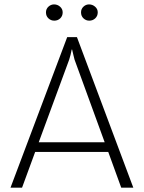

<svg xmlns="http://www.w3.org/2000/svg" viewBox="-20 -873 669 893"><path d="M193.8 -815.4Q193.8 -831.5 205.3 -842Q216.8 -852.5 231.4 -852.5Q247.6 -852.5 259.5 -841.8Q271.5 -831.1 271.5 -815.4Q271.5 -798.8 260.3 -787.8Q249 -776.9 232.4 -776.9Q216.8 -776.9 205.3 -787.6Q193.8 -798.3 193.8 -815.4ZM356.9 -815.4Q356.9 -831.5 368.2 -842Q379.4 -852.5 394 -852.5Q410.2 -852.5 422.4 -841.8Q434.6 -831.1 434.6 -815.4Q434.6 -798.8 423.1 -787.8Q411.6 -776.9 395 -776.9Q379.9 -776.9 368.4 -787.6Q356.9 -798.3 356.9 -815.4ZM483.4 -166.5H143.6L82.5 0H28.8L292.5 -700.2H337.9L600.1 0H543.9ZM466.8 -211.4 326.7 -595.7Q324.7 -603.5 321.3 -617.4Q317.9 -631.3 315.4 -642.6H313.5Q312.5 -635.3 308.1 -617.7Q303.7 -600.1 301.8 -595.7L160.2 -211.4Z"/></svg>

Font: Selawik Light
Style: Regular
Weight: 300
Designer: Aaron Bell
Foundry: Microsoft Corporation
Version: Version 1.01